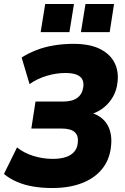

<svg xmlns="http://www.w3.org/2000/svg" viewBox="-24 -937 632 968"><path d="M238 11Q189 11 144 3.5Q99 -4 61 -20.5Q23 -37 -4 -60L62 -194Q94 -167 142.5 -151.5Q191 -136 242 -136Q279 -136 306 -144.5Q333 -153 349 -170.5Q365 -188 368 -215Q373 -252 353 -270.5Q333 -289 286 -289H134L155 -425H294Q340 -425 365.5 -443.5Q391 -462 396 -499Q399 -522 390.5 -537.5Q382 -553 361 -561Q340 -569 305 -569Q260 -569 212.5 -555Q165 -541 125 -513L85 -647Q118 -668 158.5 -684Q199 -700 247 -708Q295 -716 346 -716Q428 -716 479.5 -690.5Q531 -665 553.5 -620.5Q576 -576 568 -519Q564 -482 546 -450Q528 -418 500 -395.5Q472 -373 436 -361L437 -368Q493 -351 518.5 -306Q544 -261 535 -193Q527 -129 489.5 -83.5Q452 -38 388.5 -13.5Q325 11 238 11ZM384 -775 407 -917H551L529 -775ZM181 -775 204 -917H349L326 -775Z"/></svg>

Font: Nunito Sans 10pt SemiCondensed Black
Style: Italic
Weight: 900
Width: 4
Italic angle: -9°
Designer: Vernon Adams
Foundry: Vernon Adams
Version: Version 3.101;gftools[0.9.27]